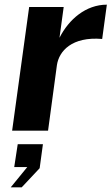

<svg xmlns="http://www.w3.org/2000/svg" viewBox="-20 -560 478 823"><path d="M186 0 224 -281C233 -341 288 -404 418 -393L438 -540C348 -540 275 -477 235 -398L253 -530H105L32 0ZM73 243 150 161 164 58H56L41 156H97L26 243Z"/></svg>

Font: Cheyenne Sans
Style: Bold Italic
Weight: 700
Italic angle: -8.13011°
Designer: The Public Sans project authors (U.S. Web Design System), Libre Franklin designed by Pablo Impallari and Rodrigo Fuenzal
Foundry: The Cheyenne Sans Project Authors
Version: Version 2.007